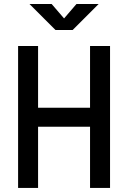

<svg xmlns="http://www.w3.org/2000/svg" viewBox="-20 -918 626 938"><path d="M419.9 0V-693.4H517.6V0ZM68.4 0V-693.4H166V0ZM88.9 -298.8V-391.6H499.5V-298.8ZM251 -771.5 124 -898.4H232.4L297.9 -822.3H288.1L353.5 -898.4H461.9L335 -771.5Z"/></svg>

Font: Cascadia Mono PL
Style: Regular
Weight: 400
Monospace: yes
Designer: Aaron Bell
Foundry: Saja Typeworks
Version: Version 2102.003